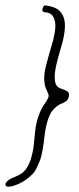

<svg xmlns="http://www.w3.org/2000/svg" viewBox="-55 -622 292 714"><path d="M140.1 -564Q135.7 -569.8 128.7 -572.8Q121.6 -575.7 116.2 -575.9Q110.8 -576.2 106.7 -577.9Q102.5 -579.6 102.5 -584Q102.5 -590.8 108.9 -602.1Q151.4 -598.6 168.9 -579.1Q186.5 -559.6 186.5 -525.9Q186.5 -502.4 178.2 -467.8Q176.8 -460.9 168.5 -433.6Q160.2 -406.2 154.3 -380.1Q148.4 -354 148.4 -335Q148.4 -306.2 162.6 -296.9Q167.5 -293.5 178.5 -290Q189.5 -286.6 195.8 -282Q202.1 -277.3 202.1 -269.5Q202.1 -265.6 199.7 -258.3Q196.8 -250 189.7 -244.9Q182.6 -239.7 174.6 -237.1Q166.5 -234.4 157 -227.3Q147.5 -220.2 139.2 -209.7Q130.9 -199.2 123.3 -176.8Q115.7 -154.3 111.3 -122.1Q108.9 -99.6 107.4 -89.4Q106 -79.1 102.3 -58.8Q98.6 -38.6 94.5 -27.8Q90.3 -17.1 83 -1Q75.7 15.1 66.2 25.1Q56.6 35.2 42.7 45.4Q28.8 55.7 11.7 63Q-11.2 72.3 -22.5 72.3Q-34.7 72.3 -34.7 64.5Q-34.7 55.7 -21.5 46.4Q-15.6 42 7.1 32.7Q29.8 23.4 41.5 6.8Q54.7 -11.7 61.5 -36.1Q68.4 -60.5 70.8 -85.2Q73.2 -109.9 75.9 -135.5Q78.6 -161.1 87.6 -188.7Q96.7 -216.3 113.3 -239.3Q126 -257.3 126 -266.1Q126 -271 120.6 -282Q115.2 -293 112.3 -303.7Q109.4 -316.4 109.4 -329.6Q109.4 -338.9 110.4 -348.4Q111.3 -357.9 114.3 -369.9Q117.2 -381.8 118.7 -387.9Q120.1 -394 124.5 -409.2Q128.9 -424.3 129.4 -426.8Q130.4 -429.2 135.5 -447.3Q140.6 -465.3 143.1 -474.4Q145.5 -483.4 148.2 -498.5Q150.9 -513.7 150.9 -525.4Q150.9 -549.8 140.1 -564Z"/></svg>

Font: Sintesa 2
Style: 2
Weight: 400
Version: Version 001.000